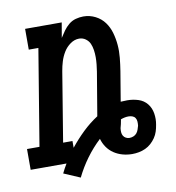

<svg xmlns="http://www.w3.org/2000/svg" viewBox="-95 -602 667 728"><g transform="rotate(-10 238.0 -238.0)"><path d="M158 62 95 35Q99 26 104 17.5Q109 9 114 0H-24V-80H24L85 -450H48V-530H189L179 -472Q187 -485 196 -497.5Q205 -510 217 -520Q229 -530 244 -534Q259 -538 273 -538Q298 -538 319.5 -527Q341 -516 354.5 -497.5Q368 -479 374.5 -456Q381 -433 383 -409Q385 -385 382.5 -359.5Q380 -334 376 -309L357 -195Q363 -195 369.5 -195.5Q376 -196 382 -196Q404 -196 424.5 -189.5Q445 -183 458 -167Q471 -151 474.5 -129Q478 -107 474 -86Q472 -73 468 -60.5Q464 -48 456.5 -37Q449 -26 439 -17Q429 -8 417 -2.5Q405 3 392 5.5Q379 8 366 8Q347 8 329 3Q311 -2 296 -12Q281 -22 270.5 -37Q260 -52 255 -70Q225 -42 200.5 -8.5Q176 25 158 62ZM151 -54Q175 -84 202 -110Q229 -136 260 -156L288 -323Q290 -336 291.5 -350Q293 -364 293 -378Q293 -392 291 -405.5Q289 -419 284 -430.5Q279 -442 268 -450Q257 -458 243 -458Q225 -458 209 -446.5Q193 -435 183 -418.5Q173 -402 167.5 -384Q162 -366 159 -348L115 -80H151ZM366 -54Q374 -54 381.5 -57Q389 -60 394 -66Q399 -72 401.5 -79.5Q404 -87 406 -94Q407 -102 406.5 -110Q406 -118 402 -124Q398 -130 391 -132.5Q384 -135 376 -135Q369 -135 361.5 -133.5Q354 -132 346 -129V-127Q345 -119 343 -111.5Q341 -104 339 -96Q338 -88 338.5 -80.5Q339 -73 342.5 -67Q346 -61 352.5 -57.5Q359 -54 366 -54Z"/></g></svg>

Font: Iosevka Curly Slab MdObl
Style: Regular
Weight: 500
Italic angle: -9°
Monospace: yes
Designer: Belleve Invis
Foundry: Belleve Invis
Version: Version 11.0.0; ttfautohint (v1.8.3)